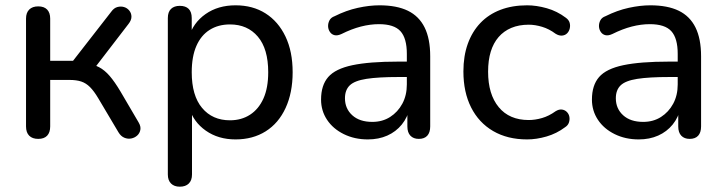

<svg xmlns="http://www.w3.org/2000/svg" viewBox="-20 -516 2736 723"><path d="M124 7Q102 7 90 -5Q78 -17 78 -40V-446Q78 -468 90 -480Q102 -492 124 -492Q146 -492 157.5 -480Q169 -468 169 -446V-287H255L399 -472Q409 -486 422 -489.5Q435 -493 447 -489.5Q459 -486 467 -476Q475 -466 475 -453Q475 -440 464 -426L328 -249L305 -277Q332 -274 353 -263Q374 -252 393 -230Q412 -208 434 -171L502 -55Q511 -40 508.5 -27Q506 -14 496.5 -5.5Q487 3 474 5.5Q461 8 448 2.5Q435 -3 426 -18L350 -146Q334 -173 319 -188Q304 -203 286 -209Q268 -215 242 -215H169V-40Q169 -17 157.5 -5Q146 7 124 7Z M657 187Q636 187 624 175Q612 163 612 141V-448Q612 -471 624 -482.5Q636 -494 657 -494Q679 -494 690.5 -482.5Q702 -471 702 -448V-357L691 -375Q707 -430 754 -463Q801 -496 867 -496Q932 -496 980 -465.5Q1028 -435 1055 -378.5Q1082 -322 1082 -244Q1082 -167 1055.5 -109.5Q1029 -52 980.5 -21.5Q932 9 867 9Q802 9 755 -24Q708 -57 692 -111H703V141Q703 163 691 175Q679 187 657 187ZM846 -63Q889 -63 921.5 -84Q954 -105 972 -145Q990 -185 990 -244Q990 -332 951 -378Q912 -424 846 -424Q802 -424 769.5 -403.5Q737 -383 719.5 -343Q702 -303 702 -244Q702 -156 741 -109.5Q780 -63 846 -63Z M1365 9Q1315 9 1274.5 -11Q1234 -31 1211.5 -65Q1189 -99 1189 -141Q1189 -195 1216 -226Q1243 -257 1307 -270.5Q1371 -284 1479 -284H1526V-226H1481Q1404 -226 1359.5 -219Q1315 -212 1297 -194.5Q1279 -177 1279 -146Q1279 -107 1306.5 -82Q1334 -57 1382 -57Q1420 -57 1449 -75.5Q1478 -94 1495 -125.5Q1512 -157 1512 -198V-313Q1512 -372 1488 -398.5Q1464 -425 1407 -425Q1374 -425 1339 -416Q1304 -407 1266 -388Q1251 -381 1240 -383.5Q1229 -386 1222.5 -395.5Q1216 -405 1215.5 -416.5Q1215 -428 1220.5 -439Q1226 -450 1240 -455Q1284 -477 1327.5 -486.5Q1371 -496 1409 -496Q1474 -496 1516 -475.5Q1558 -455 1579 -412.5Q1600 -370 1600 -304V-40Q1600 -17 1589 -5Q1578 7 1557 7Q1537 7 1525.5 -5Q1514 -17 1514 -40V-111H1523Q1515 -74 1493 -47Q1471 -20 1438.5 -5.5Q1406 9 1365 9Z M1965 9Q1891 9 1837 -22.5Q1783 -54 1754 -111.5Q1725 -169 1725 -247Q1725 -305 1741.5 -351Q1758 -397 1789 -429.5Q1820 -462 1864.5 -479Q1909 -496 1965 -496Q2000 -496 2039 -485Q2078 -474 2111 -449Q2122 -441 2125 -430.5Q2128 -420 2125.5 -409Q2123 -398 2115.5 -390.5Q2108 -383 2096.5 -382Q2085 -381 2072 -389Q2048 -407 2021.5 -415Q1995 -423 1971 -423Q1934 -423 1905.5 -411Q1877 -399 1857.5 -376.5Q1838 -354 1828 -321.5Q1818 -289 1818 -246Q1818 -161 1858 -112.5Q1898 -64 1971 -64Q1995 -64 2021 -71.5Q2047 -79 2072 -97Q2085 -105 2096 -103.5Q2107 -102 2114.5 -94.5Q2122 -87 2124 -76.5Q2126 -66 2122.5 -55Q2119 -44 2108 -37Q2076 -13 2038 -2Q2000 9 1965 9Z M2385 9Q2335 9 2294.5 -11Q2254 -31 2231.5 -65Q2209 -99 2209 -141Q2209 -195 2236 -226Q2263 -257 2327 -270.5Q2391 -284 2499 -284H2546V-226H2501Q2424 -226 2379.5 -219Q2335 -212 2317 -194.5Q2299 -177 2299 -146Q2299 -107 2326.5 -82Q2354 -57 2402 -57Q2440 -57 2469 -75.5Q2498 -94 2515 -125.5Q2532 -157 2532 -198V-313Q2532 -372 2508 -398.5Q2484 -425 2427 -425Q2394 -425 2359 -416Q2324 -407 2286 -388Q2271 -381 2260 -383.5Q2249 -386 2242.5 -395.5Q2236 -405 2235.5 -416.5Q2235 -428 2240.5 -439Q2246 -450 2260 -455Q2304 -477 2347.5 -486.5Q2391 -496 2429 -496Q2494 -496 2536 -475.5Q2578 -455 2599 -412.5Q2620 -370 2620 -304V-40Q2620 -17 2609 -5Q2598 7 2577 7Q2557 7 2545.5 -5Q2534 -17 2534 -40V-111H2543Q2535 -74 2513 -47Q2491 -20 2458.5 -5.5Q2426 9 2385 9Z"/></svg>

Font: Nunito Medium
Style: Regular
Weight: 500
Designer: Vernon Adams
Foundry: Vernon Adams
Version: Version 3.601